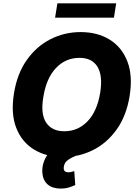

<svg xmlns="http://www.w3.org/2000/svg" viewBox="-20 -929 829 1148"><path d="M754.6 -352.3Q735.1 -234.7 677 -153.9Q619 -73.2 535.9 -31.6Q452.8 9.9 357.6 9.9Q257.1 9.9 183.6 -34.8Q110.1 -79.5 76.9 -165.1Q43.7 -250.7 63.9 -372.9Q83.1 -490.4 141.2 -571.7Q199.2 -653.1 282.8 -695.1Q366.5 -737.2 462.4 -737.2Q562.5 -737.2 635.7 -692.1Q708.8 -647 741.8 -561.1Q774.9 -475.1 754.6 -352.3ZM578.8 -372.9Q595.5 -475.9 563 -529.5Q530.5 -583.1 455.6 -583.1Q372.2 -583.1 314.8 -522.5Q257.5 -462 239.7 -352.3Q221.2 -248.6 255.7 -196.4Q290.1 -144.2 364 -144.2Q446.4 -144.2 503.4 -203.7Q560.4 -263.1 578.8 -372.9ZM342.3 198.5Q294 198.5 265.4 174.2Q236.9 149.9 233.3 104.8Q230.8 74.9 240.2 44.4Q249.6 13.8 269.2 -10.7Q288.7 -35.2 316.4 -46.9L445.7 -2.1Q410.5 11 388.1 26.3Q365.8 41.5 362.2 65Q355.1 101.2 388.8 101.2Q399.5 101.2 408.2 98.5Q416.9 95.9 424 94.1L430 177.2Q415.1 184.7 392.8 191.6Q370.4 198.5 342.3 198.5ZM674.7 -909.1 661.2 -823.2H309.3L323.2 -909.1Z"/></svg>

Font: Inter UI Extra Bold
Style: Italic
Weight: 800
Italic angle: 9.39999°
Designer: Rasmus Andersson
Foundry: rsms
Version: 3.2;8d6f07862